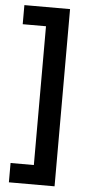

<svg xmlns="http://www.w3.org/2000/svg" viewBox="-56 -723 389 871"><g transform="rotate(5 138.0 -287.5)"><path d="M227 116H19V28H125V-604H19V-691H227Z"/></g></svg>

Font: Bricolage Grotesque 48pt Medium
Style: Regular
Weight: 500
Designer: Mathieu Triay
Foundry: Atelier Triay
Version: Version 1.000; ttfautohint (v1.8.4.7-5d5b);gftools[0.9.32]